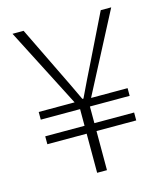

<svg xmlns="http://www.w3.org/2000/svg" viewBox="-107 -787 742 868"><g transform="rotate(-15 264.0 -353.0)"><path d="M240 0V-183H56V-220H240V-298H56V-334H224L33 -706H85L189 -492Q207 -455 225 -418Q243 -381 262 -340H267Q287 -381 304.5 -418Q322 -455 341 -492L446 -706H495L301 -334H472V-298H286V-220H472V-183H286V0Z"/></g></svg>

Font: Noto Sans TC ExtraLight
Style: Regular
Weight: 250
Designer: Ryoko NISHIZUKA  (kana, bopomofo & ideographs); Paul D. Hunt (Latin, Greek & Cyrillic); Sandoll Communications , Soo-you
Foundry: Adobe
Version: Version 2.004-H2;hotconv 1.0.118;makeotfexe 2.5.65603